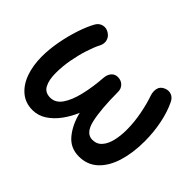

<svg xmlns="http://www.w3.org/2000/svg" viewBox="-119 -734 994 994"><g transform="rotate(45 378.5 -236.5)"><path d="M189 -510.7Q207.5 -498.5 212.6 -478.5Q217.8 -458.5 208 -438.5Q192.9 -409.7 178.7 -366.2Q164.6 -322.8 155.3 -272.7Q146 -222.7 146 -173.3Q146 -123 161.9 -92.8Q177.7 -62.5 216.3 -62.5Q253.9 -62.5 279.1 -98.6Q304.2 -134.8 318.8 -196Q333.5 -257.3 338.9 -333Q341.3 -357.4 355 -372.1Q368.7 -386.7 389.6 -386.2Q412.6 -386.2 428 -371.1Q443.4 -356 443.4 -333.5Q443.8 -203.6 460.4 -133.1Q477.1 -62.5 524.4 -62.5Q557.1 -62.5 576.9 -85Q596.7 -107.4 605.5 -144.5Q614.3 -181.6 614.3 -225.1Q614.3 -280.8 602.8 -339.6Q591.3 -398.4 576.2 -439.9Q568.8 -463.9 574 -484.6Q579.1 -505.4 602.5 -515.6Q624 -524.9 643.3 -517.6Q662.6 -510.3 672.9 -489.3Q696.3 -441.9 709.2 -379.4Q722.2 -316.9 722.2 -248.5Q722.2 -163.6 701.4 -96.4Q680.7 -29.3 639.2 9.3Q597.7 47.9 536.1 47.9Q473.6 47.9 435.1 1Q396.5 -45.9 379.9 -115.7Q362.3 -72.8 335 -35.4Q307.6 2 272.7 24.9Q237.8 47.9 196.8 47.9Q144.5 47.9 108.2 17.3Q71.8 -13.2 53.2 -65.4Q34.7 -117.7 34.7 -182.1Q34.7 -235.4 45.4 -293.7Q56.2 -352.1 73.7 -404.8Q91.3 -457.5 111.3 -493.2Q123.5 -514.6 145.8 -519.8Q168 -524.9 189 -510.7Z"/></g></svg>

Font: Mikhak-DS2-FD SemiBold
Style: Regular
Weight: 600
Designer: Amin Abedi
Version: Version 3.2